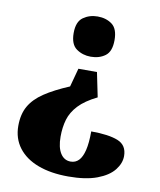

<svg xmlns="http://www.w3.org/2000/svg" viewBox="-83 -607 722 865"><g transform="rotate(10 278.5 -174.5)"><path d="M334 -294 357 -182Q302 -155 273 -124Q244 -93 233.5 -57.5Q223 -22 223 21Q223 70 240 97Q257 124 287 124Q309 124 324 108.5Q339 93 347 60Q355 27 355 -26Q435 -26 477.5 -9Q520 8 520 58Q520 91 495.5 122Q471 153 419.5 172.5Q368 192 288 192Q208 192 149.5 170Q91 148 59 106Q27 64 27 6Q27 -47 48 -84Q69 -121 113 -150.5Q157 -180 226 -209L249 -294ZM294 -541Q333 -541 360 -521Q387 -501 387 -449Q387 -397 360 -377Q333 -357 294 -357Q257 -357 228.5 -377Q200 -397 200 -449Q200 -501 228.5 -521Q257 -541 294 -541Z"/></g></svg>

Font: Noto Serif Gujarati Black
Style: Regular
Weight: 900
Version: Version 2.102